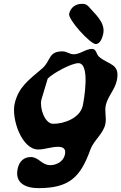

<svg xmlns="http://www.w3.org/2000/svg" viewBox="-20 -754 628 994"><path d="M338 -683C331 -653 448 -526 475 -526C500 -526 510 -560 514 -577C528 -639 469 -683 439 -720C426 -733 419 -734 403 -734C373 -734 346 -717 338 -683ZM194 -236C194 -238 197 -246 197 -247C201 -262 223 -332 227 -347C255 -376 350 -427 386 -427C449 -427 414 -230 408 -205C393 -142 311 -113 256 -113C211 -113 185 -195 194 -236ZM72 117C54 194 113 220 179 220C339 220 397 163 448 20C465 -26 514 -62 525 -110C533 -145 520 -176 528 -211C538 -254 574 -290 584 -334C605 -426 543 -417 493 -460C478 -473 479 -501 457 -501C424 -501 395 -473 362 -473C338 -473 328 -488 303 -488C229 -488 244 -439 199 -400C130 -341 76 -304 56 -218C38 -140 92 20 178 20C211 20 246 6 280 6C308 6 323 17 316 47C308 83 271 101 241 101C195 101 181 59 140 59C103 59 80 82 72 117Z"/></svg>

Font: Charger
Style: OversprayIt
Weight: 400
Designer: Jasper
Foundry: Cannot Into Space Fonts
Version: Version 0.980